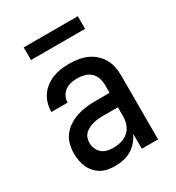

<svg xmlns="http://www.w3.org/2000/svg" viewBox="-172 -810 844 922"><g transform="rotate(-30 250.0 -348.5)"><path d="M197 8Q178 8 158 4.5Q138 1 121 -8.5Q104 -18 90.5 -33Q77 -48 69 -66Q61 -84 57.5 -103.5Q54 -123 54 -143Q54 -168 60.5 -193.5Q67 -219 83 -239.5Q99 -260 121 -274Q143 -288 167.5 -296Q192 -304 217.5 -307Q243 -310 269 -310H348V-355Q348 -375 341.5 -393.5Q335 -412 320.5 -425Q306 -438 287 -443Q268 -448 249 -448Q231 -448 213.5 -444.5Q196 -441 181.5 -431Q167 -421 158.5 -404.5Q150 -388 150 -370H60V-371Q60 -394 66.5 -416.5Q73 -439 86 -458Q99 -477 118 -491Q137 -505 158.5 -513.5Q180 -522 202.5 -525Q225 -528 249 -528Q273 -528 297 -524.5Q321 -521 343.5 -511.5Q366 -502 384.5 -486Q403 -470 415.5 -449Q428 -428 433 -404Q438 -380 438 -355V0H348V-83Q338 -62 322.5 -44Q307 -26 287 -14Q267 -2 244 3Q221 8 197 8ZM233 -72Q255 -72 277 -78Q299 -84 316 -99Q333 -114 340.5 -136Q348 -158 348 -180V-230H269Q255 -230 241 -229Q227 -228 213.5 -224.5Q200 -221 187.5 -215.5Q175 -210 164.5 -200.5Q154 -191 149 -178Q144 -165 144 -151Q144 -134 150.5 -118Q157 -102 169.5 -91Q182 -80 199 -76Q216 -72 233 -72ZM100 -635V-705H400V-635Z"/></g></svg>

Font: Iosevka SS10 Medium
Style: Regular
Weight: 500
Monospace: yes
Designer: Belleve Invis
Foundry: Belleve Invis
Version: Version 28.0.6; ttfautohint (v1.8.4)